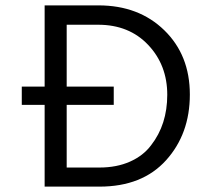

<svg xmlns="http://www.w3.org/2000/svg" viewBox="-20 -694 770 714"><path d="M403 -304H228V-71H350Q414 -71 463.5 -93Q513 -115 542 -154Q602 -231 602 -341.5Q602 -452 531 -527Q460 -602 345 -602H228V-372H403ZM350 0H146V-304H61V-372H146V-674H346Q496 -674 591 -581.5Q686 -489 686 -342.5Q686 -196 597.5 -98Q509 0 350 0Z"/></svg>

Font: Hind Madurai
Style: Regular
Weight: 400
Designer: Jyotish Sonowal
Foundry: Indian Type Foundry
Version: Version 0.702;PS 1.0;hotconv 1.0.81;makeotf.lib2.5.63406